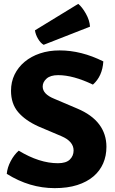

<svg xmlns="http://www.w3.org/2000/svg" viewBox="-20 -959 597 994"><path d="M15 -59Q18 -92 35.5 -125Q53 -158 77 -179Q184 -114 280 -114Q322 -114 341.5 -133Q361 -152 361 -180Q361 -227 298 -254L180 -304Q111 -335 74 -378.5Q37 -422 37 -489Q37 -535 55.5 -573Q74 -611 107.5 -639Q141 -667 187 -682.5Q233 -698 289 -698Q401 -698 515 -641Q510 -564 461 -521Q359 -570 281 -570Q241 -570 221 -552Q201 -534 201 -511Q201 -472 260 -448L380 -397Q456 -365 493.5 -315Q531 -265 531 -199Q531 -152 514 -113Q497 -74 463.5 -45.5Q430 -17 380 -1Q330 15 263 15Q133 15 15 -59ZM161 -802 385 -939Q405 -923 424.5 -888.5Q444 -854 446 -821L206 -727Q190 -736 177 -758Q164 -780 161 -802Z"/></svg>

Font: Signika
Style: Bold
Weight: 700
Designer: Anna Giedrys
Foundry: Anna Giedrys
Version: Version 1.001